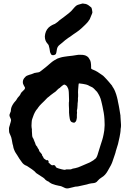

<svg xmlns="http://www.w3.org/2000/svg" viewBox="-20 -1029 730 1079"><path d="M366 29Q352 32 340 25Q333 21 326 18.5Q319 16 311 15Q301 13 291.5 10.5Q282 8 272 4Q268 2 264.5 0Q261 -2 257 -5Q254 -9 249 -10Q242 -13 234 -20Q232 -22 231 -24Q227 -28 222.5 -31Q218 -34 213 -37Q200 -45 184 -56Q181 -58 179 -61Q175 -66 169.5 -70Q164 -74 159 -78L132 -96Q131 -97 129 -97.5Q127 -98 125 -99Q112 -105 104 -116Q96 -126 89 -137Q82 -148 76 -158Q74 -160 72 -164Q68 -169 65 -175Q62 -181 60 -186Q58 -191 56 -197L53 -212Q50 -220 49 -228.5Q48 -237 46 -245Q45 -251 43 -257.5Q41 -264 38 -270Q36 -273 35 -276.5Q34 -280 32 -284Q31 -286 31 -291Q30 -299 30.5 -307Q31 -315 34 -322L37 -333Q39 -338 40 -343Q41 -348 42 -352Q42 -359 40 -362Q39 -364 38 -366.5Q37 -369 36 -371Q31 -381 35 -389L38 -397Q41 -402 41 -407Q41 -423 51 -440Q58 -452 65 -459Q71 -465 74 -471Q78 -479 85 -486Q94 -495 96 -502Q98 -507 101 -510L117 -526Q124 -535 117 -543Q114 -547 112.5 -551.5Q111 -556 109 -560Q106 -577 116 -590Q120 -595 124.5 -599Q129 -603 135 -605Q138 -606 140.5 -607Q143 -608 146 -609Q151 -610 156.5 -612Q162 -614 167 -616Q171 -618 174 -619Q177 -620 181 -620Q185 -621 188 -621.5Q191 -622 194 -622Q202 -623 210 -630Q224 -641 238.5 -652.5Q253 -664 266 -676Q274 -683 283.5 -689Q293 -695 303 -700Q310 -703 318 -705Q323 -707 329 -708Q335 -709 340 -710L361 -713Q375 -714 387.5 -716Q400 -718 413 -720Q415 -720 417 -720.5Q419 -721 420 -721H433Q440 -721 446 -720.5Q452 -720 458 -718Q466 -715 472 -710.5Q478 -706 482 -698Q489 -688 490 -679Q491 -673 491.5 -667Q492 -661 492 -655V-646Q492 -643 495 -641L501 -638Q515 -633 528 -625Q541 -617 553 -608Q561 -603 565 -598Q572 -591 578 -584.5Q584 -578 590 -571Q594 -566 598 -561.5Q602 -557 606 -552Q609 -549 610 -547Q612 -541 617 -535Q623 -525 627 -515Q630 -507 633 -498.5Q636 -490 638 -481Q638 -478 640 -472Q641 -469 641.5 -466.5Q642 -464 642 -462Q643 -456 644.5 -450Q646 -444 647 -438Q648 -433 649 -427.5Q650 -422 651 -416Q652 -407 654 -397.5Q656 -388 657 -379V-374Q657 -363 658.5 -351.5Q660 -340 660 -329Q660 -325 660 -320Q660 -315 659 -310Q658 -308 658 -305Q658 -293 656 -281.5Q654 -270 652 -259Q645 -220 631 -180Q630 -176 629 -171.5Q628 -167 626 -162L611 -118Q610 -114 607.5 -109.5Q605 -105 603 -100L585 -68Q579 -57 570.5 -47.5Q562 -38 550 -31Q538 -24 528 -12Q521 -2 506 0Q499 1 492.5 1.5Q486 2 480 4L470 7Q469 7 468.5 7.5Q468 8 466 8Q455 10 443.5 13Q432 16 421 18Q419 19 415 19Q409 19 403 20Q397 21 391 23ZM339 -75Q345 -74 350 -76Q354 -78 358 -77H366Q371 -77 375 -77Q379 -77 383 -79Q386 -81 394.5 -82.5Q403 -84 403 -84Q411 -86 419 -88.5Q427 -91 435 -95L477 -113Q485 -116 492 -120.5Q499 -125 506 -129Q511 -134 515 -136Q521 -141 524 -148Q526 -153 528 -158Q530 -163 531 -168Q535 -179 538 -190.5Q541 -202 545 -213Q550 -228 554.5 -242.5Q559 -257 562 -273Q563 -278 564 -284Q565 -290 566 -296Q567 -303 567 -310Q567 -317 568 -324V-331Q568 -338 567.5 -345Q567 -352 567 -359Q566 -377 563 -395Q560 -413 556 -431Q554 -439 552.5 -446.5Q551 -454 549 -461Q546 -475 540 -487.5Q534 -500 526 -512Q525 -515 523 -515Q516 -523 508 -531Q500 -539 489 -543Q485 -544 481 -547Q477 -549 473 -551Q469 -553 464 -554Q447 -558 427 -560Q426 -561 424 -560Q422 -559 422 -557Q422 -555 421.5 -552.5Q421 -550 421 -548Q420 -536 419 -523.5Q418 -511 419 -498Q419 -493 419 -487.5Q419 -482 418 -477V-463Q417 -459 417 -454.5Q417 -450 416 -446V-440Q415 -433 415 -426.5Q415 -420 413 -412Q412 -410 412 -406Q414 -396 412 -385V-367Q411 -360 409 -352.5Q407 -345 399 -340Q397 -339 392 -340Q387 -341 385 -342Q378 -345 376 -350Q375 -353 373.5 -356Q372 -359 372 -362Q371 -370 369.5 -378.5Q368 -387 368 -396Q368 -406 368 -416Q368 -426 367 -436V-452Q368 -456 368 -460.5Q368 -465 368 -469Q368 -477 367.5 -485Q367 -493 367 -501Q367 -507 366.5 -512.5Q366 -518 365 -524Q364 -528 363 -531Q362 -534 360 -537Q357 -546 348 -551Q342 -556 335 -551Q331 -548 327.5 -545.5Q324 -543 320 -539L316 -535Q310 -532 305.5 -527.5Q301 -523 296 -518Q293 -515 290 -512.5Q287 -510 283 -508Q277 -504 275 -502Q270 -498 265 -494.5Q260 -491 255 -486Q253 -484 251 -483Q249 -482 247 -480Q245 -478 243 -476Q236 -469 228.5 -461Q221 -453 213 -446Q208 -441 203 -435.5Q198 -430 194 -424Q193 -421 189 -417L182 -408Q175 -397 170 -385Q165 -373 161 -360Q158 -351 158 -342Q157 -333 157 -323.5Q157 -314 159 -304Q159 -302 159.5 -299.5Q160 -297 159 -295Q159 -287 160 -279.5Q161 -272 161 -264Q162 -262 162.5 -259.5Q163 -257 164 -255Q166 -252 168 -249Q170 -246 170 -242Q170 -241 172 -239Q174 -235 174 -233Q178 -226 179 -220Q181 -213 185 -209L190 -203Q190 -200 192 -197.5Q194 -195 195 -193Q199 -189 199 -185Q201 -178 205 -174Q207 -172 209 -170Q211 -168 212 -166Q217 -161 217 -156Q217 -153 218 -152Q221 -151 222 -148Q223 -145 224 -143Q224 -142 224.5 -142Q225 -142 225 -141Q225 -139 234 -133Q243 -127 244 -128L246 -130Q246 -130 246.5 -130Q247 -130 247 -129H248Q255 -124 253 -117Q251 -117 254 -114L257 -112L258 -111Q262 -106 270 -101Q272 -100 275 -100L279 -101Q288 -103 293 -93Q293 -91 296 -88Q303 -84 310.5 -82Q318 -80 325 -78Q329 -77 332 -76.5Q335 -76 339 -75ZM275 -719Q268 -720 265 -728Q260 -736 260 -745Q259 -751 258 -757Q257 -763 255 -769Q255 -773 251 -779L246 -785Q232 -800 232 -825Q233 -839 238 -851.5Q243 -864 253 -874Q258 -879 263 -882Q268 -885 273 -888Q278 -890 281.5 -892Q285 -894 289 -895Q291 -897 293 -898Q295 -899 296 -900Q301 -903 305 -906.5Q309 -910 313 -914Q327 -924 340.5 -934.5Q354 -945 367 -955Q381 -966 391 -979Q394 -983 397.5 -986.5Q401 -990 405 -994Q410 -999 418 -1002L439 -1008Q445 -1010 448 -1009Q449 -1008 452 -1008Q468 -1008 483 -995Q491 -989 493 -987Q495 -985 497 -975Q499 -967 499 -962Q500 -959 498 -955Q498 -953 497 -951Q496 -949 495 -947L486 -925Q485 -922 483.5 -919.5Q482 -917 480 -915Q476 -908 470.5 -902Q465 -896 459 -890Q455 -886 449.5 -881Q444 -876 439 -871Q425 -858 410 -848Q401 -842 391.5 -835.5Q382 -829 373 -822Q371 -821 369 -819.5Q367 -818 365 -817Q360 -813 355.5 -810Q351 -807 346 -803Q339 -796 331 -790Q323 -784 315 -777Q303 -768 300 -753L297 -735Q296 -726 290 -722Q283 -718 275 -719Z"/></svg>

Font: Lacquer
Style: Regular
Weight: 400
Designer: Eli Block, Niki Polyocan
Version: Version 1.100